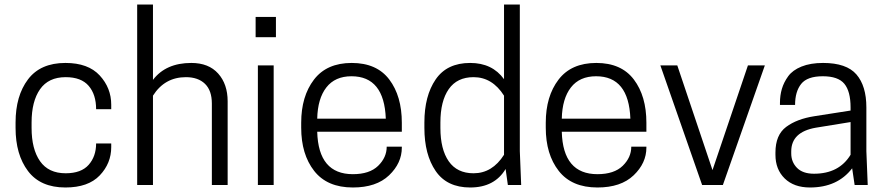

<svg xmlns="http://www.w3.org/2000/svg" viewBox="-20 -820 3924 851"><path d="M120 -253Q120 -159 157.5 -105.5Q195 -52 271 -52Q340 -52 373 -89.5Q406 -127 406 -184H473V-168Q473 -96 422 -42.5Q371 11 270 11Q159 11 104 -62Q49 -135 49 -253V-277Q49 -395 104 -468Q159 -541 270 -541Q371 -541 422 -485.5Q473 -430 473 -356V-336H406Q406 -401 373 -439.5Q340 -478 271 -478Q195 -478 157.5 -424.5Q120 -371 120 -277Z M658 -800V-466Q715 -541 828 -541Q905 -541 947 -494Q989 -447 989 -371V0H919V-361Q919 -419 888.5 -448.5Q858 -478 804 -478Q710 -478 658 -396V0H588V-800Z M1123 0V-530H1193V0ZM1203 -745V-655H1113V-745Z M1761 -236H1386Q1391 -48 1544 -48Q1618 -48 1656 -85Q1694 -122 1694 -170H1761V-166Q1761 -97 1704.5 -43Q1648 11 1544 11Q1430 11 1372.5 -62.5Q1315 -136 1315 -254V-276Q1315 -393 1371.5 -467Q1428 -541 1539 -541Q1650 -541 1705.5 -467.5Q1761 -394 1761 -276ZM1538 -482Q1465 -482 1426.5 -432.5Q1388 -383 1386 -294H1690Q1683 -482 1538 -482Z M2064 -541Q2162 -541 2214 -469V-800H2284V-150L2290 0H2231L2221 -71Q2172 11 2064 11Q1961 11 1911 -62Q1861 -135 1861 -253V-277Q1861 -395 1911 -468Q1961 -541 2064 -541ZM2079 -52Q2162 -52 2214 -134V-396Q2162 -478 2079 -478Q2006 -478 1969 -425Q1932 -372 1932 -277V-253Q1932 -158 1969 -105Q2006 -52 2079 -52Z M2845 -236H2470Q2475 -48 2628 -48Q2702 -48 2740 -85Q2778 -122 2778 -170H2845V-166Q2845 -97 2788.5 -43Q2732 11 2628 11Q2514 11 2456.5 -62.5Q2399 -136 2399 -254V-276Q2399 -393 2455.5 -467Q2512 -541 2623 -541Q2734 -541 2789.5 -467.5Q2845 -394 2845 -276ZM2622 -482Q2549 -482 2510.5 -432.5Q2472 -383 2470 -294H2774Q2767 -482 2622 -482Z M3092 0 2907 -530H2982L3138 -66L3295 -530H3370L3184 0Z M3768 0 3757 -74Q3692 11 3570 11Q3499 11 3458 -29Q3417 -69 3417 -134V-144Q3417 -222 3464.5 -257.5Q3512 -293 3590 -305L3750 -330V-344Q3750 -415 3722.5 -448.5Q3695 -482 3627 -482Q3558 -482 3531 -448Q3504 -414 3504 -355H3437V-364Q3437 -397 3445.5 -426Q3454 -455 3473.5 -482Q3493 -509 3532.5 -525Q3572 -541 3628 -541Q3732 -541 3776 -490Q3820 -439 3820 -344V-150L3826 0ZM3588 -50Q3699 -50 3750 -134V-279L3596 -254Q3487 -235 3487 -149V-140Q3487 -102 3512.5 -76Q3538 -50 3588 -50Z"/></svg>

Font: Cooper Hewitt
Style: Book
Weight: 705
Designer: Village Type and Design LLC
Foundry: Cooper Hewitt Smithsonian Design Museum
Version: 1.000; ttfautohint (v1.8.1)